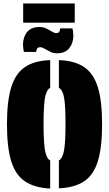

<svg xmlns="http://www.w3.org/2000/svg" viewBox="-20 -1072 626 1102"><path d="M318 9V-151Q340 -164 348 -211Q356 -258 356 -361Q356 -465 348 -510.5Q340 -556 318 -568V-727Q407 -724 461.5 -688Q516 -652 541 -573Q566 -494 566 -359Q566 -224 541 -145Q516 -66 461.5 -30.5Q407 5 318 9ZM268 -151V10Q180 6 125 -30Q70 -66 45 -145Q20 -224 20 -359Q20 -494 45 -573Q70 -652 124.5 -688Q179 -724 268 -727V-568Q246 -556 238 -510Q230 -464 230 -361Q230 -258 238 -210.5Q246 -163 268 -151ZM396 -909Q398 -899 399.5 -888.5Q401 -878 401 -868Q401 -825 377.5 -795.5Q354 -766 306 -766Q286 -766 268 -775Q250 -784 235.5 -792.5Q221 -801 211 -801Q198 -801 193 -793Q188 -785 188 -774H117Q115 -785 113.5 -795Q112 -805 112 -815Q112 -859 135.5 -888Q159 -917 207 -917Q228 -917 245.5 -908.5Q263 -900 277.5 -891Q292 -882 302 -882Q316 -882 320.5 -890Q325 -898 325 -909ZM113 -1052H409V-942H113Z"/></svg>

Font: Protest Guerrilla
Style: Regular
Weight: 400
Designer: Octavio Pardo
Foundry: Ashler Design
Version: Version 2.005; ttfautohint (v1.8.4.7-5d5b)